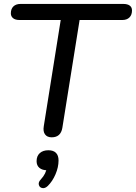

<svg xmlns="http://www.w3.org/2000/svg" viewBox="-20 -690 690 975"><path d="M202.3 -49.1 288.3 -588.4H79Q58 -588.4 46.5 -597.6Q35.1 -606.8 35.1 -622.3Q35.1 -644.8 48.1 -657.4Q61.2 -670 84.1 -670H606.3Q627.3 -670 638.8 -661.6Q650.3 -653.2 650.3 -637.1Q650.3 -614.2 637.2 -601.3Q624.1 -588.4 601.2 -588.4H384.2L296.6 -40.7Q288.5 7.3 242.5 7.3Q219.3 7.3 208.6 -7.7Q197.8 -22.7 202.3 -49.1ZM187.1 221.4Q201.2 205.9 208.6 190.9Q216 175.9 218.3 158.1L220.8 174.7Q194.7 174.7 180.3 162.6Q165.8 150.5 165.8 128.5Q165.8 102.1 182.1 87.5Q198.3 73 225.6 73Q250.8 73 264 86Q277.3 99.1 277.3 124.9Q277.3 159 261.9 195Q246.5 231 222.4 254.5Q208.6 267.7 194.7 265Q180.9 262.4 177.3 248.8Q173.7 235.1 187.1 221.4Z"/></svg>

Font: SN Pro Thin
Style: Italic
Weight: 200
Italic angle: -9°
Designer: Tobias Whetton
Foundry: Supernotes
Version: Version 1.003;Glyphs 3.3 (3324)